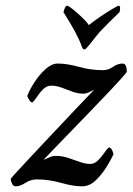

<svg xmlns="http://www.w3.org/2000/svg" viewBox="-20 -656 468 678"><path d="M35.2 2Q27.3 2 22.9 -6.8Q18.6 -15.6 17.6 -23.4Q17.6 -25.4 33.7 -43Q49.8 -60.5 76.2 -88.9Q102.5 -117.2 133.8 -150.4Q165 -183.6 196.3 -216.8Q227.5 -250 253.9 -277.8Q280.3 -305.7 296.4 -322.3Q312.5 -338.9 312.5 -338.9Q300.8 -333 292 -329.1Q283.2 -325.2 275.4 -325.2Q254.9 -325.2 235.4 -332.5Q215.8 -339.8 197.3 -346.7Q178.7 -353.5 161.1 -353.5Q145.5 -353.5 133.3 -341.8Q121.1 -330.1 111.8 -315.9Q102.5 -301.8 95.7 -294.9Q89.8 -293 84.5 -300.8Q79.1 -308.6 76.2 -317.4Q85 -339.8 102.1 -366.2Q119.1 -392.6 141.1 -412.1Q163.1 -431.6 183.6 -431.6Q216.8 -431.6 258.8 -419.9Q300.8 -408.2 343.8 -408.2Q362.3 -408.2 378.9 -419.9Q395.5 -431.6 413.1 -431.6Q427.7 -431.6 427.7 -402.3Q427.7 -400.4 406.7 -377Q385.7 -353.5 352.1 -318.4Q318.4 -283.2 280.8 -244.1Q243.2 -205.1 209.5 -170.4Q175.8 -135.7 154.8 -113.8Q133.8 -91.8 133.8 -91.8Q140.6 -93.8 152.8 -99.6Q165 -105.5 176.8 -105.5Q199.2 -105.5 220.2 -98.6Q241.2 -91.8 261.2 -84.5Q281.2 -77.1 298.8 -77.1Q313.5 -77.1 326.2 -89.8Q338.9 -102.5 348.6 -116.7Q358.4 -130.9 363.3 -134.8Q369.1 -136.7 374 -128.9Q378.9 -121.1 380.9 -111.3Q373 -93.8 356.4 -66.9Q339.8 -40 317.9 -19Q295.9 2 269.5 2Q238.3 2 195.3 -10.3Q152.3 -22.5 109.4 -22.5Q88.9 -22.5 69.8 -10.3Q50.8 2 35.2 2ZM278.3 -481.4Q272.5 -481.4 269.5 -490.2Q264.6 -503.9 258.3 -517.6Q252 -531.2 245.1 -543.9Q239.3 -554.7 229 -572.3Q218.8 -589.8 204.1 -613.3Q210 -635.7 216.8 -635.7Q221.7 -635.7 236.3 -624Q251 -612.3 267.6 -596.7Q284.2 -581.1 293.9 -567.4Q310.5 -581.1 333.5 -596.7Q356.4 -612.3 376 -624Q395.5 -635.7 399.4 -635.7Q407.2 -635.7 402.3 -613.3Q389.6 -600.6 381.8 -593.3Q374 -585.9 363.8 -575.7Q353.5 -565.4 332 -543Q328.1 -539.1 319.3 -527.8Q310.5 -516.6 301.8 -505.4Q293 -494.1 289.1 -490.2Q282.2 -481.4 278.3 -481.4Z"/></svg>

Font: Crimson Text SemiBold
Style: Italic
Weight: 600
Italic angle: -11°
Designer: Sebastian Kosch
Foundry: Sebastian Kosch
Version: Version 1.100; ttfautohint (v1.8.4)